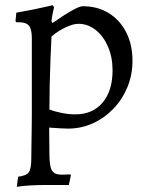

<svg xmlns="http://www.w3.org/2000/svg" viewBox="-20 -485 568 742"><path d="M45 237 50 198Q82 194 91.5 180.5Q101 167 101 126Q101 110 101.5 79Q102 48 102.5 14.5Q103 -19 103 -40V-338Q103 -372 92 -385.5Q81 -399 54 -399H43L40 -403L43 -436Q78 -442 110 -448.5Q142 -455 162.5 -460Q183 -465 183 -465L189 -457Q189 -457 185 -440Q181 -423 179 -403L183 -396Q227 -427 257.5 -444Q288 -461 299 -461Q357 -461 400 -434.5Q443 -408 467.5 -360.5Q492 -313 492 -250Q492 -196 472.5 -148.5Q453 -101 418.5 -65Q384 -29 339 -8.5Q294 12 243 12Q231 12 214 11Q197 10 183.5 9Q170 8 170 8Q170 33 170.5 59Q171 85 171 111Q171 157 180.5 173.5Q190 190 218 190Q226 190 235 189.5Q244 189 252 189L254 192L246 230Q234 230 222 230Q210 230 198.5 230Q187 230 175 230Q163 230 151 230Q123 230 98.5 231.5Q74 233 59.5 235Q45 237 45 237ZM271 -43Q338 -43 376.5 -88.5Q415 -134 415 -213Q415 -264 397.5 -304.5Q380 -345 350 -369Q320 -393 283 -393Q263 -393 234 -379.5Q205 -366 179 -344Q177 -303 175 -254Q173 -205 172 -155Q171 -105 171 -62Q191 -54 218.5 -48.5Q246 -43 271 -43Z"/></svg>

Font: Alegreya
Style: Regular
Weight: 400
Designer: Juan Pablo del Peral
Foundry: Huerta Tipografica
Version: Version 2.009